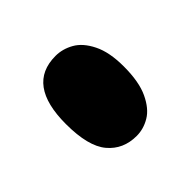

<svg xmlns="http://www.w3.org/2000/svg" viewBox="-42 -238 351 351"><g transform="rotate(45 133.5 -62.5)"><path d="M237.8 -63.5Q237.8 -81.5 228 -97.9Q218.3 -114.3 194.6 -125.5Q170.9 -136.7 131.3 -136.7Q94.2 -136.7 71.3 -125.2Q48.3 -113.8 38.8 -96.9Q29.3 -80.1 29.3 -62Q29.3 12.7 130.9 12.7Q188.5 12.7 213.1 -8.1Q237.8 -28.8 237.8 -63.5Z"/></g></svg>

Font: Neuton ExtraBold
Style: Regular
Weight: 800
Designer: Brian M Zick
Foundry: Brian M Zick
Version: Version 1.560